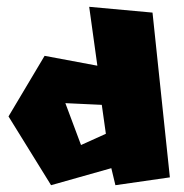

<svg xmlns="http://www.w3.org/2000/svg" viewBox="-20 -555 541 564"><path d="M218 -129 172 -252 279 -247 291 -162ZM242 -535 266 -362 111 -391 5 -213 130 -11 307 -61 319 -11 479 -34 428 -518Z"/></svg>

Font: Super Mario
Style: Regular
Weight: 400
Version: Version 1.0